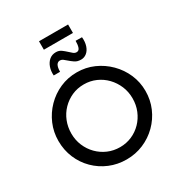

<svg xmlns="http://www.w3.org/2000/svg" viewBox="-240 -1241 1336 1418"><g transform="rotate(-30 428.0 -532.0)"><path d="M57 -362Q57 -437 85.5 -504Q114 -571 165 -623Q216 -675 283 -704.5Q350 -734 427 -734Q503 -734 570 -704.5Q637 -675 689 -623Q741 -571 770 -504Q799 -437 799 -362Q799 -285 770 -218Q741 -151 689.5 -100Q638 -49 570.5 -20.5Q503 8 427 8Q350 8 283 -20Q216 -48 165 -98.5Q114 -149 85.5 -216.5Q57 -284 57 -362ZM167 -362Q167 -306 187.5 -257.5Q208 -209 244 -172.5Q280 -136 327.5 -115.5Q375 -95 430 -95Q484 -95 531 -115.5Q578 -136 613.5 -172.5Q649 -209 669 -257.5Q689 -306 689 -362Q689 -418 668.5 -466.5Q648 -515 612.5 -552Q577 -589 529.5 -610Q482 -631 428 -631Q372 -631 325 -610Q278 -589 242 -552Q206 -515 186.5 -466Q167 -417 167 -362ZM504 -799Q472 -799 451 -813.5Q430 -828 412 -844Q400 -855 388.5 -863.5Q377 -872 362 -872Q350 -872 340.5 -863Q331 -854 327 -837.5Q323 -821 323 -799H269Q266 -838 277.5 -870Q289 -902 312 -921Q335 -940 368 -940Q394 -940 413 -926Q432 -912 448 -897Q462 -884 474.5 -873.5Q487 -863 502 -863Q522 -863 529.5 -884.5Q537 -906 537 -940L591 -939Q595 -898 584.5 -866Q574 -834 552.5 -816.5Q531 -799 504 -799ZM301 -1072H549V-1000H301Z"/></g></svg>

Font: Josefin Sans Thin Medium
Style: Regular
Weight: 500
Version: Version 2.000